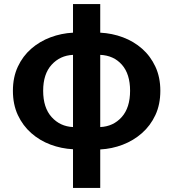

<svg xmlns="http://www.w3.org/2000/svg" viewBox="-20 -731 859 952"><path d="M342 201V9Q284 6 230.5 -14Q177 -34 135 -71Q93 -108 68.5 -160.5Q44 -213 44 -281Q44 -348 68.5 -400.5Q93 -453 135 -489.5Q177 -526 230.5 -546Q284 -566 342 -569V-711H477V-569Q536 -566 589.5 -546Q643 -526 684.5 -489.5Q726 -453 750.5 -400.5Q775 -348 775 -281Q775 -213 750.5 -160.5Q726 -108 684 -71Q642 -34 588.5 -13.5Q535 7 477 10V201ZM194 -281Q194 -197 236 -150.5Q278 -104 342 -101V-459Q278 -456 236 -410Q194 -364 194 -281ZM625 -281Q625 -364 584.5 -410Q544 -456 477 -459V-101Q542 -104 583.5 -150.5Q625 -197 625 -281Z"/></svg>

Font: Chiron Sans HK TT
Style: Bold
Weight: 700
Designer: Ryoko NISHIZUKA 西塚涼子 (kana, bopomofo & ideographs); Paul D. Hunt (Latin, Greek & Cyrillic); Sandoll Communications 산돌커뮤니
Foundry: Adobe
Version: Version 2.022;hotconv 1.0.109;makeotfexe 2.5.65596